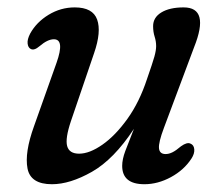

<svg xmlns="http://www.w3.org/2000/svg" viewBox="-20 -476 582 506"><path d="M482 -97.5Q491 -94 492 -82.5Q493 -71 484.5 -58Q465 -28 430.5 -9.2Q396 9.5 360.5 9.5Q302 9.5 302 -39Q302 -56 310.2 -78Q318.5 -100 333 -136.5Q280 -56 222.2 -23.2Q164.5 9.5 117 9.5Q60.5 9.5 52.5 -32Q44.5 -73.5 69.5 -143L129 -310.5Q151 -372.5 122 -372.5Q105.5 -372.5 84.5 -354.5Q70 -342 61 -347Q54 -350.5 52.8 -361.2Q51.5 -372 59.5 -387.5Q76 -417.5 108 -437Q140 -456.5 177 -456.5Q224.5 -456.5 236 -424.5Q247.5 -392.5 228 -336L167 -157Q151.5 -111 157 -91Q162.5 -71 188.5 -71Q216 -71 250 -94.8Q284 -118.5 315.8 -162.8Q347.5 -207 367.5 -268Q382 -309.5 386.8 -326.5Q391.5 -343.5 391.5 -354.5Q391.5 -367 387.5 -379.5Q383.5 -392 383.5 -407Q383.5 -430 405.2 -443.2Q427 -456.5 464 -456.5Q533.5 -456.5 491.5 -351.5L412 -139Q397.5 -100.5 399 -85.2Q400.5 -70 416.5 -70Q425 -70 434.2 -74.5Q443.5 -79 457 -90.5Q473 -102 482 -97.5Z"/></svg>

Font: Fraunces 72pt S100
Style: Italic
Weight: 400
Italic angle: -16°
Version: Version 1.000; ttfautohint (v1.8.3)